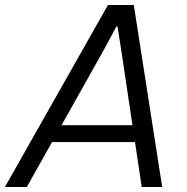

<svg xmlns="http://www.w3.org/2000/svg" viewBox="-49 -749 750 769"><path d="M-29.3 0 383.4 -729H486.9L600.6 0H518.6L437.1 -544.7L421.6 -643.4H417.4L366.4 -548.3L58.4 0ZM148.6 -180 183.3 -247.6H493.6L501.9 -180Z"/></svg>

Font: Mona Sans
Style: Italic
Weight: 200
Italic angle: -11.6951°
Designer: Deni Anggara
Foundry: GitHub
Version: Version 2.000